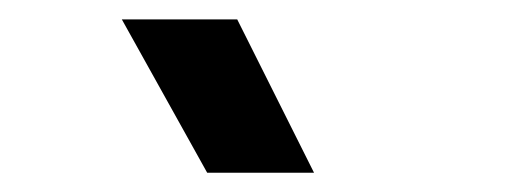

<svg xmlns="http://www.w3.org/2000/svg" viewBox="-20 -738 540 200"><path d="M195.8 -558.1 106.9 -717.8H227.1L307.1 -558.1Z"/></svg>

Font: TASA Orbiter Deck SemiBold
Style: Regular
Weight: 600
Designer: Weizhong Zhang
Version: Version 1.000;Glyphs 3.1.2 (3151)